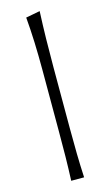

<svg xmlns="http://www.w3.org/2000/svg" viewBox="-119 -806 488 850"><g transform="rotate(-15 125.0 -381.0)"><path d="M96.7 0H155.8Q152.8 -57.1 151.9 -110.1Q150.9 -163.1 150.9 -226.1V-507.8Q150.9 -574.2 152.1 -636.5Q153.3 -698.7 156.2 -761.7L91.3 -749.5Q96.2 -693.4 98.4 -633.3Q100.6 -573.2 100.6 -507.8V-226.1Q100.6 -163.1 99.9 -110.1Q99.1 -57.1 96.7 0Z"/></g></svg>

Font: Pinar-VF
Style: Regular
Weight: 300
Designer: Amin Abedi
Version: Version 3.0